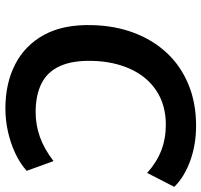

<svg xmlns="http://www.w3.org/2000/svg" viewBox="-38 -718 765 730"><g transform="rotate(90 345.0 -352.5)"><path d="M392 10Q296 10 223.5 -27.5Q151 -65 111.5 -138Q72 -211 75 -320Q77 -406 104 -478Q131 -550 180 -603Q229 -656 299.5 -685.5Q370 -715 457 -715Q530 -715 591.5 -692.5Q653 -670 690 -632L637 -529Q597 -565 552 -582.5Q507 -600 454 -600Q379 -600 325 -564.5Q271 -529 242 -465.5Q213 -402 211 -321Q209 -246 230.5 -198Q252 -150 296.5 -127.5Q341 -105 406 -105Q454 -105 499.5 -121Q545 -137 592 -173L629 -71Q600 -45 561 -27Q522 -9 479 0.5Q436 10 392 10Z"/></g></svg>

Font: Nunito Sans 11pt
Style: Bold Italic
Weight: 700
Italic angle: -9°
Version: Version 3.101;gftools[0.9.27]